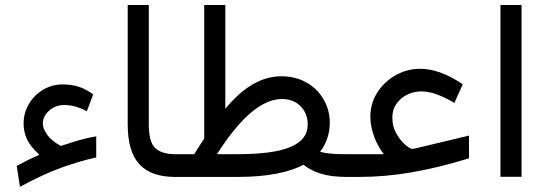

<svg xmlns="http://www.w3.org/2000/svg" viewBox="-20 -692 2135 751"><path d="M147.5 -209Q147.5 -236.8 172.1 -259Q196.8 -281.2 231.4 -281.2Q251.5 -281.2 272.2 -275.9Q293 -270.5 319.8 -257.3L344.7 -322.8Q315.4 -344.2 287.1 -353Q258.8 -361.8 225.1 -361.8Q183.1 -361.8 148.2 -340.8Q113.3 -319.8 92.8 -284.9Q72.3 -250 72.3 -208.5Q72.3 -176.8 85.4 -147.7Q98.6 -118.7 134.3 -86.9Q102.5 -72.8 86.4 -64.5Q70.3 -56.2 45.4 -43L58.1 38.6Q151.9 -12.2 223.9 -37.6Q295.9 -63 356.4 -76.2V-158.7Q334 -154.8 314.7 -150.1Q295.4 -145.5 272.9 -138.7Q250.5 -131.8 217.8 -121.1Q181.2 -141.1 164.3 -165.3Q147.5 -189.5 147.5 -209Z M479.5 -672.4V-206.1Q479.5 -99.1 525.1 -49.6Q570.8 0 664.1 0H676.3V-88.9H664.1Q612.8 -88.9 587.4 -112.8Q562 -136.7 562 -205.6V-672.4Z M1082.5 -304.7Q1127.9 -304.7 1155.8 -276.4Q1183.6 -248 1183.6 -205.1Q1183.6 -174.8 1166.5 -152.8Q1149.4 -130.9 1115.2 -116.7Q1081.1 -102.5 1029.3 -95.7Q977.5 -88.9 907.7 -88.9H828.6Q862.8 -142.6 895.8 -183.1Q928.7 -223.6 960.7 -250.7Q992.7 -277.8 1023.2 -291.3Q1053.7 -304.7 1082.5 -304.7ZM1080.6 -393.6Q1050.8 -393.6 1022.7 -385.5Q994.6 -377.4 967.5 -361.6Q940.4 -345.7 914.1 -322Q887.7 -298.3 861.3 -266.6V-672.4H778.8V-150.4Q769.5 -135.3 759.3 -119.9Q749 -104.5 739.7 -88.9H656.7V0H909.7Q996.1 0 1061.5 -12.7Q1127 -25.4 1167 -47.9Q1194.3 -25.4 1234.6 -12.7Q1274.9 0 1336.9 0H1351.1V-88.9H1336.4Q1306.6 -88.9 1286.9 -90.1Q1267.1 -91.3 1254.2 -93.5Q1241.2 -95.7 1231.9 -98.1Q1250.5 -122.6 1260 -150.4Q1269.5 -178.2 1270 -210Q1270 -262.2 1245.6 -303.7Q1221.2 -345.2 1178.5 -369.4Q1135.7 -393.6 1080.6 -393.6Z M1481.4 -88.9H1331.5V0H1384.8Q1435.5 0 1486.3 -4.4Q1537.1 -8.8 1589.6 -17.8Q1642.1 -26.9 1698 -40.5Q1753.9 -54.2 1814.5 -72.8V-161.6L1607.9 -112.3Q1603 -110.8 1598.6 -110.4Q1594.2 -109.9 1590.8 -109.9Q1584.5 -109.9 1565.9 -125.2Q1547.4 -140.6 1531 -168.5Q1514.6 -196.3 1514.6 -232.4Q1514.6 -263.7 1530.8 -286.4Q1546.9 -309.1 1573 -321.8Q1599.1 -334.5 1628.9 -334.5Q1655.8 -334.5 1688 -323Q1720.2 -311.5 1757.3 -289.6L1790 -362.3Q1745.6 -392.6 1703.9 -407.7Q1662.1 -422.9 1623.5 -422.9Q1572.3 -422.9 1527.8 -397.9Q1483.4 -373 1456.1 -330.6Q1428.7 -288.1 1428.7 -235.8Q1428.7 -209.5 1435.8 -182.4Q1442.9 -155.3 1454.8 -131.3Q1466.8 -107.4 1481.4 -88.9Z M2020 -672.4H1937.5V-0.5H2020Z"/></svg>

Font: Vazirmatn NL
Style: Regular
Weight: 400
Designer: Saber Rastikerdar
Foundry: Saber Rastikerdar
Version: Version 33.003